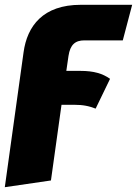

<svg xmlns="http://www.w3.org/2000/svg" viewBox="-53 -554 570 799"><path d="M298 -386H458L497 -534H283C126 -534 60 -446 45 -336L-33 225L159 197L203 -118H254C295 -118 319 -112 345 -102L405 -226C374 -248 337 -259 282 -259H223L232 -321C239 -368 260 -386 298 -386Z"/></svg>

Font: Fira Sans Heavy
Style: Italic
Weight: 900
Italic angle: -8°
Designer: bBox Type GmbH & Carrois Corporate GbR & Edenspiekermann AG
Foundry: bBox Type GmbH & Carrois Corporate GbR & Edenspiekermann AG
Version: Version 4.301;PS 004.301;hotconv 1.0.88;makeotf.lib2.5.64775